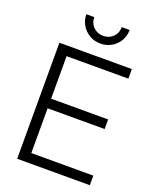

<svg xmlns="http://www.w3.org/2000/svg" viewBox="-169 -1035 916 1131"><g transform="rotate(20 289.0 -469.5)"><path d="M80.1 0V-727.5H534.2V-667.5H147V-400.9H504.4V-340.8H147V-60.1H535.6V0ZM307.6 -805.2Q269.5 -805.2 239 -823.2Q208.5 -841.3 190.2 -871.8Q171.9 -902.3 171.9 -939.5H221.7Q221.7 -902.3 246.3 -877.9Q271 -853.5 307.6 -853.5Q344.7 -853.5 369.4 -877.9Q394 -902.3 394 -939.5H443.4Q443.4 -902.3 425.5 -871.8Q407.7 -841.3 377 -823.2Q346.2 -805.2 307.6 -805.2Z"/></g></svg>

Font: Inter 28pt Light
Style: Regular
Weight: 300
Designer: Rasmus Andersson
Foundry: rsms
Version: Version 4.001;git-66647c0bb